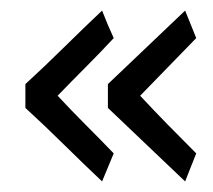

<svg xmlns="http://www.w3.org/2000/svg" viewBox="-20 -426 403 363"><path d="M184 -267 330 -406 351 -354 245 -245Q271 -217 297.5 -190Q324 -163 351 -136L330 -83L184 -222ZM28 -222V-267Q65 -301 101 -336.5Q137 -372 173 -406Q178 -393 183.5 -380Q189 -367 195 -354Q169 -326 142 -299Q115 -272 89 -245Q115 -217 142 -190Q169 -163 195 -136L173 -83Q137 -117 101 -152.5Q65 -188 28 -222Z"/></svg>

Font: Palanquin
Style: Regular
Weight: 400
Designer: Pria Ravichandran
Version: Version 1.0.4